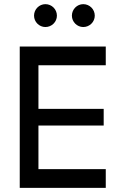

<svg xmlns="http://www.w3.org/2000/svg" viewBox="-20 -904 604 924"><path d="M380.7 -773.9C411.3 -773.9 436.1 -798.7 436.1 -828.6C436.1 -859.2 411.3 -884 380.7 -884C350.8 -884 326 -859.2 326 -828.6C326 -798.7 350.8 -773.9 380.7 -773.9ZM198.5 -773.9C229.1 -773.9 253.9 -798.7 253.9 -828.6C253.9 -859.2 229.1 -884 198.5 -884C168.6 -884 143.8 -859.2 143.8 -828.6C143.8 -798.7 168.6 -773.9 198.5 -773.9ZM479 -300V-380H165V-590H489V-680H75V0H489V-90H165V-300Z"/></svg>

Font: Glacial Indifference
Style: Medium
Weight: 500
Version: Version 1.001